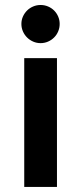

<svg xmlns="http://www.w3.org/2000/svg" viewBox="-20 -742 322 762"><path d="M76.2 0V-511.2H206.1V0ZM141.1 -570.8Q125.5 -570.8 111.6 -576.9Q97.7 -583 87.4 -593.3Q77.1 -603.5 71 -617.4Q64.9 -631.3 64.9 -647Q64.9 -662.6 71 -676.3Q77.1 -689.9 87.4 -700.2Q97.7 -710.4 111.6 -716.3Q125.5 -722.2 141.1 -722.2Q156.7 -722.2 170.7 -716.3Q184.6 -710.4 194.8 -700.2Q205.1 -689.9 210.9 -676.3Q216.8 -662.6 216.8 -647Q216.8 -631.3 210.9 -617.4Q205.1 -603.5 194.8 -593.3Q184.6 -583 170.7 -576.9Q156.7 -570.8 141.1 -570.8Z"/></svg>

Font: Overpass
Style: Bold
Weight: 700
Designer: Delve Withrington
Foundry: Delve Fonts
Version: Version 1.001